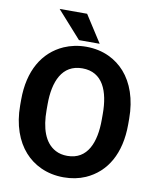

<svg xmlns="http://www.w3.org/2000/svg" viewBox="-97 -975 860 1059"><g transform="rotate(10 333.0 -445.5)"><path d="M28 -339C28 -230 61 -142 113 -84C161 -30 235 10 332 10C377 10 417 2 454 -14C567 -64 633 -175 633 -339V-371C633 -481 601 -568 549 -627C501 -681 429 -721 331 -721C286 -721 245 -712 208 -696C95 -646 28 -534 28 -371ZM150 -901 285 -750H401L304 -901ZM176 -339V-372C176 -498 217 -600 331 -600C446 -600 485 -498 485 -372V-339C485 -214 446 -110 332 -110C307 -110 285 -115 266 -125C201 -159 176 -239 176 -339Z"/></g></svg>

Font: Asimov Pro
Style: Bd
Weight: 700
Designer: Google
Version: Version 2.000980; 2014